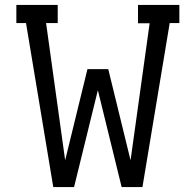

<svg xmlns="http://www.w3.org/2000/svg" viewBox="-20 -755 790 775"><path d="M195 0 85 -662H46V-735H213V-662H166L243 -108L333 -476H417L507 -108L584 -661H537V-735H704V-662H665L555 0H471L375 -391L279 0Z"/></svg>

Font: Iosevka Plex Etoile
Style: Regular
Weight: 400
Designer: Belleve Invis
Foundry: Belleve Invis
Version: Version 25.1.1; ttfautohint (v1.8.4)